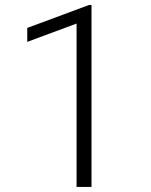

<svg xmlns="http://www.w3.org/2000/svg" viewBox="-20 -733 594 753"><path d="M338.9 0H280.3V-640.6L86.9 -568.8V-623.5L329.1 -713.4H338.9Z"/></svg>

Font: Roboto-Light
Style: Regular
Weight: 300
Designer: Google
Version: Version 2.137; 2017